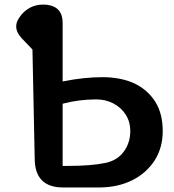

<svg xmlns="http://www.w3.org/2000/svg" viewBox="-20 -826 767 846"><path d="M258 0Q136 0 133 -122L123 -608L76 -657Q29 -707 72 -758L74 -761Q118 -812 186 -805H187Q256 -796 256 -726V-467Q305 -477 349 -481.5Q393 -486 431 -486Q511 -486 571 -459Q630 -431 664 -378Q697 -326 697 -248Q697 -176 662 -120Q625 -63 563 -32Q499 0 416 0ZM281 -95Q381 -95 444 -108Q497 -119 525.5 -158Q554 -197 554 -248Q554 -290 533.5 -321.5Q513 -353 479 -370.5Q445 -388 404 -388Q328 -388 256 -369V-95Z"/></svg>

Font: MaokenZhuyuanTi
Style: Regular
Weight: 400
Designer: Fontworks Inc & LongZhuTi team: ZERO子、时光羊、荆南、频凡、刘鹏、Little White Dog、帆影Magmeta、奈白不弍、白日月球、ChaoTawei、雨三（排名不分先后）
Version: Version 1.000; 20230222